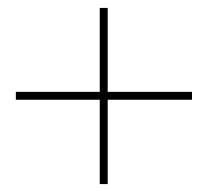

<svg xmlns="http://www.w3.org/2000/svg" viewBox="-20 -474 525 485"><path d="M252 -242H465V-222H252V-9H232V-222H20V-242H232V-454H252Z"/></svg>

Font: Rozha One
Style: Regular
Weight: 400
Designer: Tim Donaldson, Indian Type Foundry
Foundry: Indian Type Foundry
Version: Version 1.300;PS 1.0;hotconv 1.0.78;makeotf.lib2.5.61930; tt